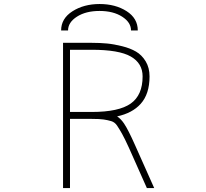

<svg xmlns="http://www.w3.org/2000/svg" viewBox="-20 -949 1040 971"><path d="M334 -382.8H444.3Q581.1 -382.8 641.1 -425.3Q701.2 -467.8 701.2 -562.5Q701.2 -628.9 641.6 -663.1Q582 -697.3 444.3 -697.3H334ZM642.6 -794.9Q642.6 -835.9 597.7 -864.7Q552.7 -893.6 483.4 -893.6Q414.1 -893.6 369.1 -864.7Q324.2 -835.9 324.2 -794.9H289.1Q289.1 -855.5 346.7 -892.1Q404.3 -928.7 483.9 -928.7Q563.5 -928.7 620.1 -892.6Q676.8 -856.4 676.8 -794.9ZM572.3 -360.4Q590.8 -348.6 607.4 -324.2Q628.9 -292 663.1 -214.8L759.8 2H722.7L631.8 -202.1Q610.4 -249 597.2 -272.5Q584 -295.9 572.3 -313.5Q560.5 -331.1 542.5 -336.4Q524.4 -341.8 504.4 -344.7Q484.4 -347.7 444.3 -347.7H334V2H298.8V-732.4H444.3Q486.3 -732.4 521.5 -729Q556.6 -725.6 597.7 -715.3Q638.7 -705.1 668 -688Q697.3 -670.9 716.8 -638.7Q736.3 -606.4 736.3 -562.5Q736.3 -473.6 691.4 -423.8Q649.4 -377 572.3 -360.4Z"/></svg>

Font: GenEi Gothic M ExtraLight
Style: Regular
Weight: 200
Designer: o_tamon (Modified); [Source Han Sans]
Ryoko NISHIZUKA  (kana & ideographs); Paul D. Hunt (Latin, Greek & Cyrillic); Wenl
Version: Version 1.1a;Original Version 1.004